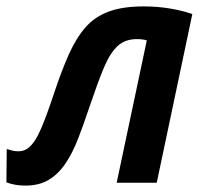

<svg xmlns="http://www.w3.org/2000/svg" viewBox="-52 -570 638 599"><path d="M27 9Q10 9 -4 6.5Q-18 4 -32 -1L-31 -105Q-21 -102 -12.5 -100Q-4 -98 6 -98Q25 -98 39.5 -111Q54 -124 66.5 -148.5Q79 -173 91.5 -207Q104 -241 118 -283Q141 -352 163.5 -402Q186 -452 215 -485Q244 -518 287.5 -534Q331 -550 396 -550Q441 -550 481 -543Q521 -536 548 -526L437 0H312L406 -444Q400 -446 392 -447Q384 -448 375 -448Q338 -448 314.5 -426Q291 -404 272 -358.5Q253 -313 228 -239Q210 -185 192.5 -139.5Q175 -94 153 -61Q131 -28 101 -9.5Q71 9 27 9Z"/></svg>

Font: Noto Sans Display SemiBold
Style: Italic
Weight: 600
Italic angle: -12°
Designer: Monotype Design Team
Foundry: Monotype Imaging Inc.
Version: Version 2.003